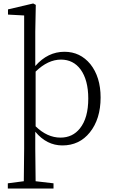

<svg xmlns="http://www.w3.org/2000/svg" viewBox="-20 -823 651 1105"><path d="M288 262V232L185 220C184 141 183 79 183 34V-65C227 -12 279 14 339 14C404 14 457 -11 497 -61C538 -112 559 -179 559 -262C559 -341 539 -405 500 -454C461 -501 412 -525 351 -525C287 -525 231 -498 183 -443V-641L186 -795L171 -803L26 -769V-739L119 -734V34C119 79 118 141 117 220L25 232V262ZM328 -31C277 -31 229 -53 185 -96V-411C232 -457 281 -480 331 -480C378 -480 416 -461 444 -423C473 -383 488 -327 488 -256C488 -181 472 -124 440 -84C412 -49 375 -31 328 -31Z"/></svg>

Font: AllPunType Light
Style: Regular
Weight: 300
Version: 1.0